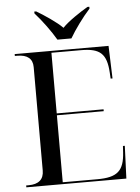

<svg xmlns="http://www.w3.org/2000/svg" viewBox="-61 -978 745 1025"><g transform="rotate(-5 311.5 -465.5)"><path d="M272 -771H347C373 -816 418 -878 457 -921V-931H447C409 -909 339 -863 310 -831C279 -863 210 -909 172 -931H162V-921C201 -878 246 -816 272 -771ZM38 0H574L581 -175H571L569 -142C563 -42 527 -10 419 -10H234V-369H485V-379H234V-704H394C495 -704 529 -672 535 -572L537 -539H547L541 -714H38V-704H51C105 -704 133 -681 133 -636V-82C133 -34 105 -10 51 -10H38Z"/></g></svg>

Font: Noto Serif Display
Style: Regular
Weight: 400
Designer: Monotype Design Team
Foundry: Monotype Imaging Inc.
Version: Version 2.009